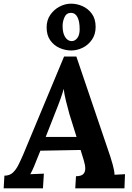

<svg xmlns="http://www.w3.org/2000/svg" viewBox="-32 -1026 719 1046"><path d="M384 -718 569 -173Q574 -158 582.5 -127.5Q591 -97 592 -74L649 -77L646 0H378L382 -66Q410 -66 421.5 -77.5Q433 -89 432.5 -109Q432 -129 424 -154L407 -209L188 -205L169 -158Q164 -145 153.5 -119.5Q143 -94 133 -77L207 -80L202 0H-12L-8 -69Q20 -69 37.5 -85Q55 -101 68 -127Q81 -153 94 -183L317 -718ZM315 -542Q311 -525 299 -491Q287 -457 268 -410L217 -280H385L346 -405Q336 -441 327 -477.5Q318 -514 315 -542ZM356 -751Q324 -751 293 -764.5Q262 -778 242 -806Q222 -834 222 -877Q222 -916 242 -945Q262 -974 292.5 -990Q323 -1006 355 -1006Q387 -1006 417.5 -992.5Q448 -979 468.5 -951Q489 -923 489 -879Q489 -839 469 -810Q449 -781 418.5 -766Q388 -751 356 -751ZM359 -802Q376 -802 389 -818.5Q402 -835 402 -867Q402 -909 390 -932.5Q378 -956 355 -956Q330 -956 319.5 -932.5Q309 -909 309 -885Q309 -846 323 -824Q337 -802 359 -802Z"/></svg>

Font: Lora Italic
Style: Italic
Weight: 400
Italic angle: -3°
Designer: Olga Karpushina, Alexei Vanyashin (Cyrillic)
Foundry: Cyreal
Version: Version 2.210; ttfautohint (v1.8.1.43-b0c9)